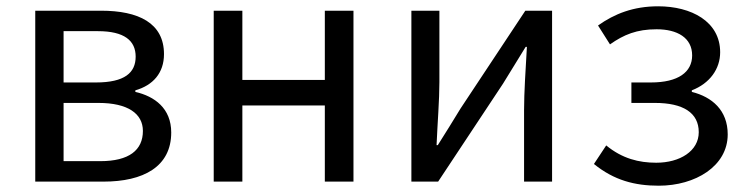

<svg xmlns="http://www.w3.org/2000/svg" viewBox="-20 -577 2376 610"><path d="M92 0H309C435 0 524 -47 524 -156C524 -233 471 -271 410 -285V-290C466 -306 501 -345 501 -405C501 -504 420 -543 301 -543H92ZM182 -315V-478H291C375 -478 411 -448 411 -397C411 -346 376 -315 285 -315ZM182 -65V-250H293C386 -250 434 -216 434 -161C434 -100 390 -65 299 -65Z M659 0H750V-242H1012V0H1103V-543H1012V-323H750V-543H659Z M1287 0H1372L1578 -311C1598 -344 1629 -394 1650 -428H1654C1650 -357 1645 -284 1645 -227V0H1734V-543H1649L1443 -232C1423 -199 1392 -149 1371 -116H1367C1370 -186 1376 -259 1376 -316V-543H1287Z M2073 13C2189 13 2292 -49 2292 -150C2292 -227 2242 -269 2178 -285V-290C2235 -312 2268 -358 2268 -411C2268 -509 2176 -557 2071 -557C1992 -557 1932 -533 1880 -496L1918 -436C1962 -467 2003 -484 2066 -484C2132 -484 2179 -457 2179 -401C2179 -348 2135 -315 2048 -315H1986V-250H2061C2150 -250 2200 -219 2200 -157C2200 -97 2140 -60 2065 -60C2010 -60 1957 -73 1906 -115L1867 -56C1931 -4 1997 13 2073 13Z"/></svg>

Font: Noto Sans Mono CJK SC Regular
Style: Regular
Weight: 400
Designer: Ryoko NISHIZUKA (kana & ideographs); Paul D. Hunt (Latin, Greek & Cyrillic); Wenlong ZHANG (bopomofo); Sandoll Communica
Foundry: Adobe Systems Incorporated
Version: Version 1.005;PS 1.005;hotconv 1.0.96;makeotf.lib2.5.65012